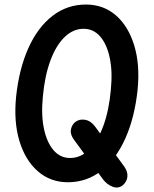

<svg xmlns="http://www.w3.org/2000/svg" viewBox="-20 -798 679 847"><path d="M279 6Q203 6 147.5 -42Q92 -90 66 -175Q40 -260 51 -371Q64 -494 105 -585.5Q146 -677 211 -727.5Q276 -778 359 -778Q436 -778 491 -730.5Q546 -683 572 -598Q598 -513 587 -402Q574 -279 533 -187.5Q492 -96 427.5 -45Q363 6 279 6ZM289 -101Q337 -101 374.5 -139Q412 -177 436.5 -244.5Q461 -312 469 -402Q477 -483 464 -543.5Q451 -604 421.5 -637.5Q392 -671 349 -671Q302 -671 264 -633.5Q226 -596 201.5 -528.5Q177 -461 169 -371Q161 -290 174 -229.5Q187 -169 216.5 -135Q246 -101 289 -101ZM522 19Q502 35 477.5 26Q453 17 435 -6L309 -178Q290 -202 292.5 -223.5Q295 -245 311 -259Q330 -274 355.5 -269.5Q381 -265 400 -239L529 -62Q544 -40 542 -18.5Q540 3 522 19Z"/></svg>

Font: Edu SA Beginner
Style: Bold
Weight: 700
Version: Version 1.003